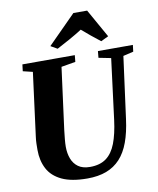

<svg xmlns="http://www.w3.org/2000/svg" viewBox="-105 -1078 963 1169"><g transform="rotate(-10 376.5 -493.5)"><path d="M684.5 -687 633.5 -306Q623 -224.5 601 -164.8Q579 -105 543.5 -66.5Q508 -28 457.8 -9Q407.5 10 340.5 10Q242 10 182.5 -18.2Q123 -46.5 96.5 -97Q70 -147.5 70 -214Q70 -233 70.5 -253.2Q71 -273.5 74 -295L125 -687L65 -701.5L70 -743H394L390 -702L302 -687L251.5 -304.5Q248 -275.5 245.5 -249Q243 -222.5 243 -202.5Q243 -162.5 255.5 -129.2Q268 -96 295.5 -76.2Q323 -56.5 368 -56.5Q429.5 -56.5 468 -84.8Q506.5 -113 528.5 -170Q550.5 -227 561.5 -313L609 -687L533 -702L537 -743H753L748 -702ZM257 -823 430 -997H515L614 -821L567.5 -798.5Q538.5 -820.5 510.5 -843.8Q482.5 -867 456.5 -889.5Q419 -865.5 378 -842.8Q337 -820 298 -799.5Z"/></g></svg>

Font: Merriweather 60pt Black
Style: Italic
Weight: 900
Italic angle: -7.8°
Version: Version 2.101